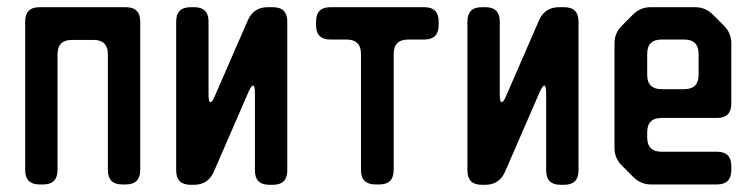

<svg xmlns="http://www.w3.org/2000/svg" viewBox="-20 -505 2104 534"><path d="M50 -32Q50 8 90 8H100Q140 8 140 -32V-354Q140 -394 180 -394H240Q280 -394 280 -354V-32Q280 8 320 8H330Q370 8 370 -32V-445Q370 -485 330 -485H90Q50 -485 50 -445Z M510 9H519Q559 9 575 -28L671 -249Q679 -267 684 -267Q689 -267 689 -245V-31Q689 9 729 9H739Q779 9 779 -31V-445Q779 -485 739 -485H725Q685 -485 669 -448L578 -239Q571 -221 565 -221Q560 -221 560 -243V-445Q560 -485 520 -485H510Q470 -485 470 -445V-31Q470 9 510 9Z M984 -32Q984 8 1024 8H1035Q1075 8 1075 -32V-355Q1075 -395 1115 -395H1160Q1200 -395 1200 -435V-445Q1200 -485 1160 -485H899Q859 -485 859 -445V-435Q859 -395 899 -395H944Q984 -395 984 -355Z M1320 9H1329Q1369 9 1385 -28L1481 -249Q1489 -267 1494 -267Q1499 -267 1499 -245V-31Q1499 9 1539 9H1549Q1589 9 1589 -31V-445Q1589 -485 1549 -485H1535Q1495 -485 1479 -448L1388 -239Q1381 -221 1375 -221Q1370 -221 1370 -243V-445Q1370 -485 1330 -485H1320Q1280 -485 1280 -445V-31Q1280 9 1320 9Z M1741 -13Q1762 8 1790 8H1974Q2014 8 2014 -32V-43Q2014 -83 1974 -83H1820Q1780 -83 1780 -123V-137Q1780 -177 1820 -177H1974Q2014 -177 2014 -217V-384Q2014 -413 1994 -433L1962 -465Q1942 -485 1913 -485H1790Q1761 -485 1741 -465L1709 -433Q1689 -413 1689 -384V-94Q1689 -65 1709 -45ZM1780 -297V-355Q1780 -395 1820 -395H1883Q1923 -395 1923 -355V-297Q1923 -257 1883 -257H1820Q1780 -257 1780 -297Z"/></svg>

Font: WDXL Lubrifont JP N
Style: Regular
Weight: 400
Designer: [WDXL Lubrifont] Copyright 2020-2022 (c) NightFurySL2001, Skr-ZERO; [ZCOOL QingKe HuangYou] Copyright 2018-2022 (c) The 
Version: Version 2.001;hotconv 1.1.1;makeotfexe 2.6.0